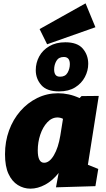

<svg xmlns="http://www.w3.org/2000/svg" viewBox="-20 -1114 637 1149"><path d="M162 15Q122 15 87 -6.5Q52 -28 31 -73Q10 -118 10 -191Q10 -267 34 -333Q58 -399 101.5 -449Q145 -499 203 -527.5Q261 -556 328 -556Q359 -556 391.5 -549Q424 -542 456 -527L468 -539L571 -540L506 -128L568 -103L551 0L315 7L331 -79Q295 -33 250.5 -9Q206 15 162 15ZM244 -140Q276 -140 302.5 -185Q329 -230 341 -303L357 -403Q341 -411 324 -411Q290 -411 263 -382Q236 -353 221 -308Q206 -263 206 -214Q206 -140 244 -140ZM262 -849 217 -940 492 -1094 551 -951ZM333 -567Q260 -567 227 -605Q194 -643 194 -694Q194 -738 214.5 -776Q235 -814 275 -837.5Q315 -861 371 -861Q443 -861 475.5 -823Q508 -785 508 -732Q508 -691 488 -653Q468 -615 429.5 -591Q391 -567 333 -567ZM340 -655Q371 -655 384.5 -679Q398 -703 398 -730Q398 -773 362 -773Q331 -773 317.5 -749.5Q304 -726 304 -698Q304 -678 312 -666.5Q320 -655 340 -655Z"/></svg>

Font: Bitter Black
Style: Italic
Weight: 900
Italic angle: -9°
Designer: Sol Matas, and Bitter project Authors
Foundry: Sol Matas
Version: Version 2.001